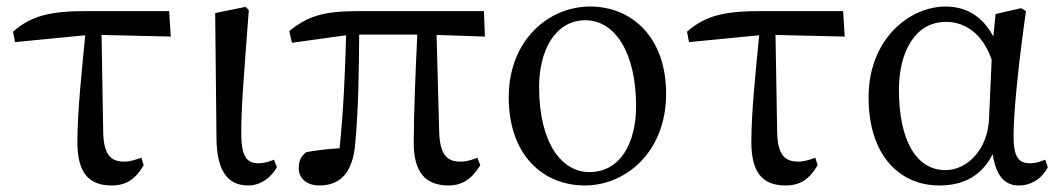

<svg xmlns="http://www.w3.org/2000/svg" viewBox="-20 -554 3248 588"><path d="M291 -447 503 -442 498 -520H247C136 -520 77 -507 20 -457L26 -425L241 -446C231 -342 217 -213 217 -119C217 -27 250 14 322 14C366 14 395 -5 420 -48L413 -71C396 -65 378 -59 361 -59C320 -59 297 -79 296 -152Z M740 14C781 14 812 -13 828 -42L819 -65C805 -59 788 -54 771 -54C739 -54 720 -71 719 -138C718 -214 725 -298 742 -523L732 -533L639 -514L643 -130C644 -31 677 14 740 14Z M1317 -447 1465 -442 1462 -520H1078C969 -520 922 -504 866 -459L874 -423L1040 -446C1037 -334 1032 -217 1020 -100C984 -98 944 -93 918 -88C904 -77 895 -65 895 -39C895 -5 922 14 958 14C1022 14 1061 -25 1068 -116C1078 -221 1079 -337 1080 -448H1258C1253 -347 1247 -199 1247 -118C1247 -27 1282 14 1354 14C1395 14 1424 -5 1451 -48L1442 -71C1425 -64 1408 -59 1390 -59C1350 -59 1327 -79 1325 -151Z M1771 14C1896 14 2020 -88 2020 -267C2020 -438 1917 -534 1787 -534C1662 -534 1538 -433 1538 -256C1538 -77 1645 14 1771 14ZM1785 -27C1700 -27 1631 -116 1631 -288C1631 -399 1680 -492 1773 -492C1862 -492 1928 -395 1928 -229C1928 -118 1881 -27 1785 -27Z M2355 -447 2567 -442 2562 -520H2311C2200 -520 2141 -507 2084 -457L2090 -425L2305 -446C2295 -342 2281 -213 2281 -119C2281 -27 2314 14 2386 14C2430 14 2459 -5 2484 -48L2477 -71C2460 -65 2442 -59 2425 -59C2384 -59 2361 -79 2360 -152Z M3009 -193C3006 -97 2943 -33 2875 -33C2791 -33 2733 -116 2733 -279C2733 -396 2783 -487 2877 -487C2939 -487 2991 -447 3017 -371ZM3181 -65C3165 -58 3149 -54 3134 -54C3101 -54 3084 -71 3084 -136C3084 -217 3101 -371 3122 -520L3107 -529L3029 -511L3022 -442C2990 -503 2940 -534 2876 -534C2764 -534 2640 -433 2640 -256C2640 -78 2735 14 2857 14C2931 14 2987 -16 3020 -82C3031 -12 3059 14 3100 14C3141 14 3173 -10 3189 -42Z"/></svg>

Font: Source Han Serif JP Medium
Style: Regular
Weight: 500
Designer: Ryoko NISHIZUKA 西塚涼子 (kana & ideographs); Frank Grießhammer (Latin, Greek & Cyrillic); Wenlong ZHANG 张文龙 (bopomofo); San
Foundry: Adobe Systems Incorporated
Version: Version 1.001;PS 1.001;hotconv 16.6.54;makeotf.lib2.5.65590